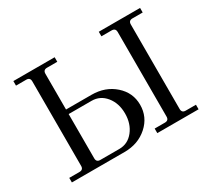

<svg xmlns="http://www.w3.org/2000/svg" viewBox="-139 -940 1271 1168"><g transform="rotate(-30 497.0 -356.0)"><path d="M62 0V-32H134Q161 -32 161 -59V-653Q161 -680 134 -680H62V-712H352V-680H280Q253 -680 253 -653V-402H432Q528 -402 593 -344.5Q658 -287 658 -202Q658 -116 593 -58Q528 0 432 0ZM253 -370V-59Q253 -32 280 -32H414Q474 -32 513 -81Q552 -130 552 -202Q552 -274 513 -322Q474 -370 414 -370ZM662 0V-32H734Q761 -32 761 -59V-653Q761 -680 734 -680H662V-712H952V-680H880Q853 -680 853 -653V-59Q853 -32 880 -32H952V0Z"/></g></svg>

Font: Old Standard TT
Style: Regular
Weight: 400
Designer: Alexey Kryukov <alexios@thessalonica.org.ru>
Version: Version 2.2